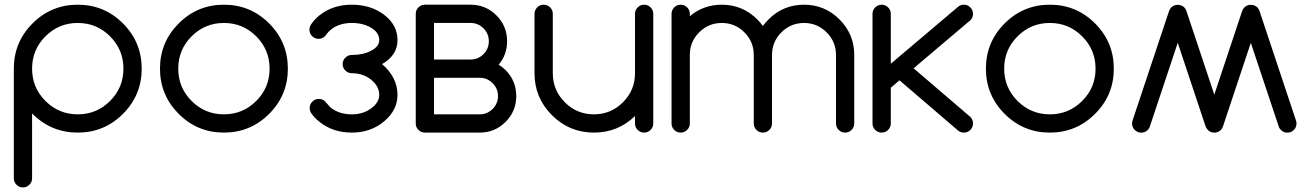

<svg xmlns="http://www.w3.org/2000/svg" viewBox="-20 -567 5603 821"><path d="M117.2 -273.4Q117.2 -192.4 174.3 -135.3Q231.4 -78.1 312.5 -78.1Q393.6 -78.1 450.7 -135.3Q507.8 -192.4 507.8 -273.4Q507.8 -354.5 450.7 -411.6Q393.6 -468.8 312.5 -468.8Q231.4 -468.8 174.3 -411.6Q117.2 -354.5 117.2 -273.4ZM117.2 195.3Q117.2 211.4 105.7 222.9Q94.2 234.4 78.1 234.4Q62 234.4 50.5 222.9Q39.1 211.4 39.1 195.3V-273.4Q39.1 -386.7 119.1 -466.8Q199.2 -546.9 312.5 -546.9Q425.8 -546.9 505.9 -466.8Q585.9 -386.7 585.9 -273.4Q585.9 -160.2 505.9 -80.1Q425.8 0 312.5 0Q199.2 0 119.1 -80.1Q118.2 -81.1 117.2 -82Z M1210.9 -273.4Q1210.9 -160.2 1130.9 -80.1Q1050.8 0 937.5 0Q824.2 0 744.1 -80.1Q664.1 -160.2 664.1 -273.4Q664.1 -386.7 744.1 -466.8Q824.2 -546.9 937.5 -546.9Q1050.8 -546.9 1130.9 -466.8Q1210.9 -386.7 1210.9 -273.4ZM937.5 -468.8Q856.4 -468.8 799.3 -411.6Q742.2 -354.5 742.2 -273.4Q742.2 -192.4 799.3 -135.3Q856.4 -78.1 937.5 -78.1Q1018.6 -78.1 1075.7 -135.3Q1132.8 -192.4 1132.8 -273.4Q1132.8 -354.5 1075.7 -411.6Q1018.6 -468.8 937.5 -468.8Z M1375 -127.9Q1391.1 -107.9 1401.9 -101.1Q1436 -78.1 1484.4 -78.1Q1532.7 -78.1 1567.1 -103.5Q1601.6 -128.9 1601.6 -161.1Q1601.6 -198.2 1567.1 -226.1Q1532.7 -253.9 1484.4 -253.9Q1468.3 -253.9 1456.8 -265.4Q1445.3 -276.9 1445.3 -293Q1445.3 -309.1 1456.8 -320.6Q1468.3 -332 1484.4 -332Q1532.7 -332 1567.1 -350.1Q1601.6 -368.2 1601.6 -395.5Q1601.6 -427.7 1567.1 -448.2Q1532.7 -468.8 1484.4 -468.8Q1436 -468.8 1401.9 -445.8Q1385.7 -434.1 1376 -419.9Q1373.5 -416 1370.1 -412.6Q1358.4 -400.9 1342.3 -400.9Q1326.2 -400.9 1314.7 -412.4Q1303.2 -423.8 1303.2 -439.9Q1303.2 -451.7 1309.1 -460.9Q1322.8 -482.4 1346.2 -501.5Q1403.3 -546.9 1484.4 -546.9Q1565.4 -546.9 1622.6 -503.7Q1679.7 -460.4 1679.7 -395.5Q1679.7 -330.6 1613.8 -293Q1679.7 -235.8 1679.7 -161.1Q1679.7 -96.2 1622.6 -48.1Q1565.4 0 1484.4 0Q1403.3 0 1346.2 -45.9Q1325.2 -62.5 1312 -81.5Q1304.2 -91.8 1304.2 -105Q1304.2 -121.1 1315.7 -132.6Q1327.1 -144 1343.3 -144Q1363.3 -144 1375 -127.9Z M1992.2 -312.5Q2024.4 -312.5 2047.4 -335.4Q2070.3 -358.4 2070.3 -390.6Q2070.3 -422.9 2047.4 -445.8Q2024.4 -468.8 1992.2 -468.8H1835.9V-312.5ZM2031.2 -78.1Q2063.5 -78.1 2086.4 -101.1Q2109.4 -124 2109.4 -156.2Q2109.4 -188.5 2086.4 -211.4Q2063.5 -234.4 2031.2 -234.4H1835.9V-78.1ZM1796.9 -546.9H1992.2Q2057.1 -546.9 2102.8 -501.2Q2148.4 -455.6 2148.4 -390.6Q2148.4 -333 2112.3 -290.5Q2127.9 -280.8 2142.1 -267.1Q2187.5 -221.2 2187.5 -156.2Q2187.5 -91.3 2141.8 -45.7Q2096.2 0 2031.2 0H1796.9Q1780.8 0 1769.3 -11.5Q1757.8 -22.9 1757.8 -39.1V-507.8Q1757.8 -523.9 1769.3 -535.4Q1780.8 -546.9 1796.9 -546.9Z M2773.4 -39.1Q2773.4 -22.9 2762 -11.5Q2750.5 0 2734.4 0Q2718.3 0 2706.8 -11.5Q2695.3 -22.9 2695.3 -39.1V-70.8Q2622.1 0 2519.5 0Q2414.6 0 2340.1 -74.5Q2265.6 -148.9 2265.6 -253.9V-507.8Q2265.6 -523.9 2277.1 -535.4Q2288.6 -546.9 2304.7 -546.9Q2320.8 -546.9 2332.3 -535.4Q2343.8 -523.9 2343.8 -507.8V-253.9Q2343.8 -181.2 2395.3 -129.6Q2446.8 -78.1 2519.5 -78.1Q2592.3 -78.1 2643.8 -129.6Q2695.3 -181.2 2695.3 -253.9V-507.8Q2695.3 -523.9 2706.8 -535.4Q2718.3 -546.9 2734.4 -546.9Q2750.5 -546.9 2762 -535.4Q2773.4 -523.9 2773.4 -507.8Z M2929.7 -39.1Q2929.7 -22.9 2918.2 -11.5Q2906.7 0 2890.6 0Q2874.5 0 2863 -11.5Q2851.6 -22.9 2851.6 -39.1V-507.8Q2851.6 -523.9 2863 -535.4Q2874.5 -546.9 2890.6 -546.9Q2906.7 -546.9 2918.2 -535.4Q2929.7 -523.9 2929.7 -507.8V-497.6Q2987.8 -546.9 3066.4 -546.9Q3155.3 -546.9 3218.3 -483.9Q3231.4 -470.7 3242.2 -456.1Q3252.9 -470.7 3266.1 -483.9Q3329.1 -546.9 3418 -546.9Q3506.8 -546.9 3569.8 -483.9Q3632.8 -420.9 3632.8 -332V-39.1Q3632.8 -22.9 3621.3 -11.5Q3609.9 0 3593.8 0Q3577.6 0 3566.2 -11.5Q3554.7 -22.9 3554.7 -39.1V-332Q3554.7 -388.7 3514.6 -428.7Q3474.6 -468.8 3418 -468.8Q3361.3 -468.8 3321.3 -428.7Q3281.2 -388.7 3281.2 -332V-39.1Q3281.2 -22.9 3269.8 -11.5Q3258.3 0 3242.2 0Q3226.1 0 3214.6 -11.5Q3203.1 -22.9 3203.1 -39.1V-332Q3203.1 -388.7 3163.1 -428.7Q3123 -468.8 3066.4 -468.8Q3009.8 -468.8 2969.7 -428.7Q2929.7 -388.7 2929.7 -332Z M3710.9 -507.8Q3710.9 -523.9 3722.4 -535.4Q3733.9 -546.9 3750 -546.9Q3766.1 -546.9 3777.6 -535.4Q3789.1 -523.9 3789.1 -507.8V-294.4L4075.7 -537.1Q4086.4 -546.9 4101.6 -546.9Q4117.7 -546.9 4129.2 -535.4Q4140.6 -523.9 4140.6 -507.8Q4140.6 -491.7 4129.4 -480.5L3886.7 -274.9L4129.4 -66.9Q4140.6 -55.2 4140.6 -39.1Q4140.6 -22.9 4129.2 -11.5Q4117.7 0 4101.6 0Q4086.9 0 4076.2 -9.3L3826.2 -223.6L3789.1 -191.9V-39.1Q3789.1 -22.9 3777.6 -11.5Q3766.1 0 3750 0Q3733.9 0 3722.4 -11.5Q3710.9 -22.9 3710.9 -39.1Z M4742.7 -273.4Q4742.7 -160.2 4662.6 -80.1Q4582.5 0 4469.2 0Q4356 0 4275.9 -80.1Q4195.8 -160.2 4195.8 -273.4Q4195.8 -386.7 4275.9 -466.8Q4356 -546.9 4469.2 -546.9Q4582.5 -546.9 4662.6 -466.8Q4742.7 -386.7 4742.7 -273.4ZM4469.2 -468.8Q4388.2 -468.8 4331.1 -411.6Q4273.9 -354.5 4273.9 -273.4Q4273.9 -192.4 4331.1 -135.3Q4388.2 -78.1 4469.2 -78.1Q4550.3 -78.1 4607.4 -135.3Q4664.6 -192.4 4664.6 -273.4Q4664.6 -354.5 4607.4 -411.6Q4550.3 -468.8 4469.2 -468.8Z M5145 -11Q5156.2 0.2 5172.4 0.2Q5188.5 0.2 5200.2 -11Q5207.5 -18.8 5210.4 -29.1L5328.6 -383.9L5449.2 -22.2Q5452.1 -16.4 5457.5 -11Q5468.8 0.2 5484.9 0.2Q5501 0.2 5512.5 -11.2Q5523.9 -22.7 5523.9 -38.8Q5523.9 -46.6 5521 -54L5365.2 -521.5Q5362.3 -528.8 5356.4 -535.6Q5344.7 -546.4 5328.6 -546.4Q5312.5 -546.4 5301.3 -535.6Q5294.9 -528.8 5292 -521.5L5172.4 -162.3L5052.7 -521.5Q5049.8 -528.8 5043.9 -535.6Q5032.2 -546.4 5016.1 -546.4Q5000 -546.4 4988.8 -535.6Q4982.4 -528.8 4979.5 -521.5L4823.7 -54Q4820.8 -46.6 4820.8 -38.8Q4820.8 -22.7 4832.3 -11.2Q4843.8 0.2 4859.9 0.2Q4876 0.2 4887.7 -11Q4892.6 -16.4 4895.5 -22.2L5016.1 -383.9L5134.3 -29.1Q5137.7 -18.8 5145 -11Z"/></svg>

Font: Comfortaa
Style: Regular
Weight: 400
Designer: Johan Aakerlund - aajohan
Foundry: Johan Aakerlund
Version: Version 2.004 2013